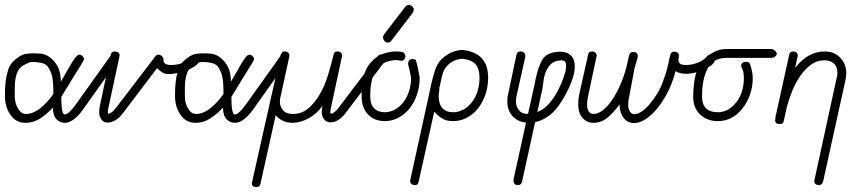

<svg xmlns="http://www.w3.org/2000/svg" viewBox="-22 -506 3524 780"><path d="M84 -43Q136 -43 195 -124Q195 -181 188 -202.5Q181 -224 171 -237Q161 -248 143 -251Q128 -254 116 -254Q109 -254 103 -254Q98 -254 72 -240Q38 -221 38 -148Q38 -140 38 -132Q38 -124 38 -113.5Q38 -103 41 -89.5Q44 -76 51 -66Q63 -43 84 -43ZM227 -112Q227 -41 241 -41Q256 -41 284 -79L424 -275Q429 -283 437 -283Q445 -283 451 -277.5Q457 -272 457 -266Q457 -261 453 -255L313 -58Q275 -7 241 -7Q222 -7 207.5 -21.5Q193 -36 193 -69Q169 -43 141.5 -25Q114 -7 81 -7Q43 -7 21 -39Q-2 -70 -2 -117Q-2 -181 9 -214Q14 -238 30 -255Q59 -283 82.5 -287Q106 -291 144 -288Q177 -285 204 -249Q225 -222 225 -174L258 -231Q287 -284 300 -284Q307 -284 313 -278Q319 -272 319 -267.5Q319 -263 315 -256Q311 -249 305 -239L292 -218Q285 -206 275 -191Z M642 -262Q642 -242 673 -242Q712 -242 741 -262Q751 -268 757 -276Q763 -284 769.5 -284Q776 -284 782.5 -278Q789 -272 789 -266Q789 -241 740 -222Q720 -213 701 -209.5Q682 -206 675 -205.5Q668 -205 663 -205Q661 -205 659 -205Q655 -205 651 -206Q638 -208 616 -229L478 -47Q464 -28 447.5 -18Q431 -8 414.5 -8Q398 -8 389.5 -21.5Q381 -35 381 -48Q381 -61 383 -73L428 -284Q431 -297 443 -297Q443 -297 444 -297Q456 -295 460 -292Q464 -287 464 -280L418 -66Q416 -57 416 -52Q416 -47 417 -44Q431 -44 450 -69L609 -277Q614 -284 621.5 -284Q629 -284 635.5 -278Q642 -272 642 -266Z M775 -43Q827 -43 886 -124Q886 -181 879 -202.5Q872 -224 862 -237Q852 -248 834 -251Q819 -254 807 -254Q800 -254 794 -254Q789 -254 763 -240Q729 -221 729 -148Q729 -140 729 -132Q729 -124 729 -113.5Q729 -103 732 -89.5Q735 -76 742 -66Q754 -43 775 -43ZM918 -112Q918 -41 932 -41Q947 -41 975 -79L1115 -275Q1120 -283 1128 -283Q1136 -283 1142 -277.5Q1148 -272 1148 -266Q1148 -261 1144 -255L1004 -58Q966 -7 932 -7Q913 -7 898.5 -21.5Q884 -36 884 -69Q860 -43 832.5 -25Q805 -7 772 -7Q734 -7 712 -39Q689 -70 689 -117Q689 -181 700 -214Q705 -238 721 -255Q750 -283 773.5 -287Q797 -291 835 -288Q868 -285 895 -249Q916 -222 916 -174L949 -231Q978 -284 991 -284Q998 -284 1004 -278Q1010 -272 1010 -267.5Q1010 -263 1006 -256Q1002 -249 996 -239L983 -218Q976 -206 966 -191Z M1512 -277Q1519 -285 1526 -285Q1533 -285 1539 -279Q1545 -273 1545 -266Q1545 -260 1541 -256L1382 -47Q1353 -9 1321 -9Q1303 -9 1294 -22Q1285 -35 1285 -51Q1285 -55 1285.5 -60.5Q1286 -66 1288 -73V-75Q1261 -40 1228.5 -23.5Q1196 -7 1167 -7Q1146 -7 1128 -15Q1110 -23 1098 -38L1036 241Q1033 254 1021 254Q1010 254 1005.5 250Q1001 246 1001 240Q1001 234 1002 234L1118 -283Q1121 -289 1124 -293Q1127 -297 1134 -297H1137Q1154 -294 1154 -280Q1154 -279 1153.5 -277.5Q1153 -276 1153 -275L1118 -114Q1115 -106 1115 -93Q1115 -73 1128 -58Q1141 -43 1168 -43Q1203 -43 1229.5 -65Q1256 -87 1276.5 -122Q1297 -157 1310 -199.5Q1323 -242 1333 -283Q1335 -297 1348 -297Q1358 -297 1363 -292Q1368 -287 1368 -279Q1368 -278 1367 -275Q1366 -272 1366 -271L1322 -66Q1320 -57 1320 -51Q1320 -48 1321 -44Q1329 -44 1337.5 -51Q1346 -58 1354 -69Z M1625 -277Q1625 -270 1620.5 -264.5Q1616 -259 1609 -259Q1606 -259 1602 -260Q1599 -261 1595 -261Q1593 -262 1589 -262Q1566 -262 1543 -252.5Q1520 -243 1506 -221Q1492 -199 1487 -172.5Q1482 -146 1482 -117Q1482 -82 1498 -66Q1514 -50 1541 -50Q1561 -50 1580.5 -60Q1600 -70 1615 -88.5Q1630 -107 1639 -133Q1648 -159 1648 -191Q1646 -204 1643 -216Q1640 -228 1637 -240Q1636 -242 1636 -248Q1636 -255 1640.5 -260.5Q1645 -266 1652 -266Q1662 -266 1665.5 -263.5Q1669 -261 1669 -256Q1672 -247 1675.5 -230.5Q1679 -214 1683 -191Q1683 -153 1671.5 -120.5Q1660 -88 1641 -64.5Q1622 -41 1596 -27.5Q1570 -14 1541 -14Q1499 -14 1473 -41Q1447 -68 1447 -117Q1447 -158 1455 -194Q1463 -230 1486 -254Q1508 -278 1534.5 -287.5Q1561 -297 1589 -297Q1600 -297 1610 -295H1612H1613Q1618 -292 1621.5 -287.5Q1625 -283 1625 -277ZM1569 -342Q1563 -333 1554 -333Q1545 -333 1539.5 -340Q1534 -347 1534 -354Q1534 -360 1538 -366L1624 -478Q1627 -482 1631 -484Q1635 -486 1638 -486Q1646 -486 1652.5 -480Q1659 -474 1659 -467Q1659 -461 1654 -453Z M1729 -159V-161Q1736 -191 1745 -219.5Q1754 -248 1772 -266Q1790 -283 1812.5 -293Q1835 -303 1859 -303Q1961 -291 1961 -191Q1961 -153 1949.5 -120.5Q1938 -88 1919 -64.5Q1900 -41 1874 -27.5Q1848 -14 1819 -14Q1791 -14 1774.5 -24.5Q1758 -35 1742 -52L1679 231Q1676 246 1665 246Q1655 246 1649.5 241Q1644 236 1644 229Q1644 226 1645 224ZM1764 -153 1763 -152V-150Q1763 -139 1761.5 -130.5Q1760 -122 1760 -117Q1760 -84 1775 -67Q1790 -50 1819 -50Q1839 -50 1858 -59.5Q1877 -69 1892.5 -87.5Q1908 -106 1917 -132Q1926 -158 1926 -191Q1926 -225 1911 -243.5Q1896 -262 1859 -267Q1820 -267 1793 -237Q1780 -223 1774.5 -200Q1769 -177 1764 -153Z M2099 231Q2096 246 2082 246Q2073 246 2068.5 241Q2064 236 2064 230Q2064 226 2064 224L2115 -8Q2082 -11 2060.5 -34Q2039 -57 2039 -93Q2039 -100 2039.5 -107Q2040 -114 2042 -122L2076 -283Q2079 -297 2092 -297Q2102 -297 2107 -292Q2112 -287 2112 -280Q2112 -279 2112 -277.5Q2112 -276 2112 -275L2076 -114Q2074 -104 2074 -93Q2074 -74 2086 -58.5Q2098 -43 2123 -43L2148 -155Q2153 -182 2159.5 -207.5Q2166 -233 2177 -256Q2194 -295 2254 -296Q2281 -296 2297 -281Q2313 -266 2313 -237Q2313 -217 2306.5 -194.5Q2300 -172 2290 -150.5Q2280 -129 2268.5 -109.5Q2257 -90 2247 -76Q2226 -47 2201.5 -31Q2177 -15 2152 -10ZM2161 -51Q2182 -59 2200 -76.5Q2218 -94 2232.5 -117Q2247 -140 2257.5 -165.5Q2268 -191 2275 -215Q2278 -231 2278 -237Q2278 -249 2274 -255Q2270 -261 2255 -261Q2232 -259 2219 -248Q2206 -237 2198 -220Q2190 -203 2187 -184Q2184 -165 2182 -148Z M2367 -283Q2369 -297 2383 -297Q2392 -297 2397 -292Q2402 -287 2402 -280Q2402 -279 2401.5 -278Q2401 -277 2401 -275L2367 -115Q2363 -96 2363 -83Q2363 -63 2370 -53Q2377 -43 2388 -43Q2408 -43 2428 -59Q2448 -75 2466 -102Q2484 -129 2498.5 -162.5Q2513 -196 2522 -230L2534 -282Q2537 -295 2550 -295Q2559 -295 2564 -290.5Q2569 -286 2569 -279Q2569 -278 2569 -276.5Q2569 -275 2569 -274L2556 -230L2534 -113Q2530 -95 2530 -82Q2530 -63 2537 -52.5Q2544 -42 2556 -42Q2568 -42 2584 -52.5Q2600 -63 2616.5 -82Q2633 -101 2648.5 -126.5Q2664 -152 2674 -183Q2683 -205 2689 -230Q2695 -255 2701 -283Q2704 -296 2717 -296Q2726 -296 2731 -291.5Q2736 -287 2736 -281Q2736 -274 2735 -270Q2734 -266 2734 -262Q2734 -255 2739.5 -248.5Q2745 -242 2765 -242Q2789 -242 2813 -251.5Q2837 -261 2849 -276Q2855 -284 2863 -284Q2869 -284 2875.5 -278Q2882 -272 2882 -266Q2882 -251 2867.5 -240.5Q2853 -230 2833.5 -221.5Q2814 -213 2795 -209.5Q2776 -206 2767 -206Q2754 -206 2741.5 -209Q2729 -212 2722 -217Q2714 -182 2697 -145Q2680 -108 2657 -77Q2634 -46 2607 -26Q2580 -6 2554 -6Q2527 -6 2511 -27.5Q2495 -49 2495 -82Q2468 -45 2443.5 -26Q2419 -7 2389 -7Q2362 -7 2344.5 -27Q2327 -47 2327 -83Q2327 -103 2331 -122Z M3009 -255Q3021 -255 3024 -247Q3036 -217 3036 -187Q3036 -153 3024.5 -120.5Q3013 -88 2993 -64Q2953 -14 2894 -14Q2851 -14 2822.5 -40.5Q2794 -67 2794 -114Q2796 -220 2830 -256Q2876 -307 2929 -307H3116Q3134 -297 3134 -286Q3128 -271 3110 -271H2929Q2874 -270 2853 -228Q2830 -185 2830 -114Q2830 -50 2894 -50Q2936 -50 2968 -89Q2983 -107 2991.5 -133Q3000 -159 3000 -186Q3000 -213 2994.5 -223.5Q2989 -234 2989 -240Q2989 -246 2994.5 -250.5Q3000 -255 3009 -255Z M3322 231Q3320 238 3315.5 242Q3311 246 3306 246Q3296 246 3291 241.5Q3286 237 3286 230Q3286 226 3287 224L3377 -190Q3380 -200 3380 -210Q3380 -235 3365.5 -248Q3351 -261 3326 -261Q3296 -261 3271.5 -242.5Q3247 -224 3228 -196Q3209 -168 3196 -135.5Q3183 -103 3175 -73L3162 -15Q3161 -8 3157 -5Q3153 -2 3147 -2Q3136 -2 3131.5 -6Q3127 -10 3127 -17Q3127 -21 3128 -22V-29L3184 -283Q3186 -297 3200 -297Q3209 -297 3214 -292Q3219 -287 3219 -280Q3219 -279 3218.5 -277.5Q3218 -276 3218 -275L3208 -230Q3260 -297 3328 -297Q3349 -297 3365 -290Q3381 -283 3392.5 -270.5Q3404 -258 3410 -242.5Q3416 -227 3416 -209Q3416 -201 3413 -182Z"/></svg>

Font: Gruenewald VA
Style: Regular
Weight: 400
Designer: Peter Wiegel
Foundry: Peter Wiegel, nach dem Schriftentwurf von Dr. H. Gr¸newald
Version: Version 0.007